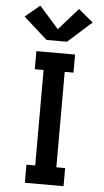

<svg xmlns="http://www.w3.org/2000/svg" viewBox="-64 -1028 578 1068"><g transform="rotate(5 225.0 -494.5)"><path d="M117 0V-101H166V-634H117V-735H333V-634H284V-101H333V0ZM168 -802 35 -921 117 -989 225 -867 333 -989 415 -921 282 -802Z"/></g></svg>

Font: Zed Sans Extended
Style: Bold
Weight: 700
Width: 7
Designer: Belleve Invis
Foundry: Belleve Invis
Version: Version 1.0.0; ttfautohint (v1.8.4)